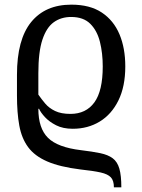

<svg xmlns="http://www.w3.org/2000/svg" viewBox="-20 -567 609 826"><path d="M470 239Q470 210 457 196Q444 182 413 175Q382 168 326 162Q237 151 183 127.5Q129 104 101 66Q73 28 63 -27Q53 -82 53 -156V-245Q53 -397 114 -472Q175 -547 287 -547Q367 -547 418 -513Q469 -479 494 -419.5Q519 -360 519 -281Q519 -195 489.5 -135Q460 -75 409 -44Q358 -13 293 -13Q251 -13 221.5 -28Q192 -43 173.5 -63Q155 -83 148 -99H145Q145 -15 186.5 26Q228 67 328 79Q378 85 411.5 92Q445 99 465 114Q485 129 493.5 158.5Q502 188 502 239ZM283 -77Q350 -77 386 -126.5Q422 -176 422 -281Q422 -338 410 -386.5Q398 -435 368.5 -464.5Q339 -494 286 -494Q243 -494 211.5 -471.5Q180 -449 162.5 -396.5Q145 -344 145 -252V-160Q158 -141 174.5 -121.5Q191 -102 217 -89.5Q243 -77 283 -77Z"/></svg>

Font: NotoSerif-Regular
Style: Regular
Weight: 400
Designer: Monotype Design Team
Foundry: Monotype Imaging Inc.
Version: Version 2.007; ttfautohint (v1.8) -l 8 -r 50 -G 200 -x 14 -D